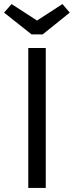

<svg xmlns="http://www.w3.org/2000/svg" viewBox="-36 -924 363 944"><path d="M271 -904 307 -862 174 -755H119L-16 -862L21 -904L146 -823ZM189 -688V0H103V-688Z"/></svg>

Font: FiraGO Book
Style: Regular
Weight: 350
Designer: bBox Type
Foundry: bBox Type GmbH
Version: Version 1.001;PS 001.001;hotconv 1.0.88;makeotf.lib2.5.64775